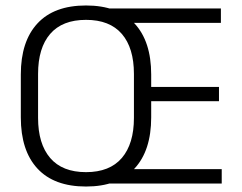

<svg xmlns="http://www.w3.org/2000/svg" viewBox="-20 -670 882 701"><path d="M294 11Q177.5 11 116.8 -54.5Q56 -120 56 -241.5V-398Q56 -519 116.8 -584.5Q177.5 -650 294 -650Q410 -650 471 -584.5Q532 -519 532 -398V-241.5Q532 -120 471 -54.5Q410 11 294 11ZM294 -41.5Q380.5 -41.5 424.8 -93.2Q469 -145 469 -239.5V-400Q469 -495 424.8 -546.2Q380.5 -597.5 294 -597.5Q207.5 -597.5 163.2 -546.2Q119 -495 119 -400V-239.5Q119 -145 163.2 -93.2Q207.5 -41.5 294 -41.5ZM370 0V-52.5H789.5V0ZM479.5 -300.5V-352.5H779.5V-300.5ZM369.5 -586.5V-639H786.5V-586.5Z"/></svg>

Font: Anek Odia Medium Light
Style: Regular
Weight: 300
Version: Version 1.003